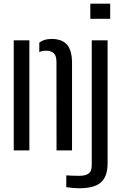

<svg xmlns="http://www.w3.org/2000/svg" viewBox="-20 -820 676 1047"><path d="M54.9 0V-600H140.2V0ZM288.3 0 287.9 -484.6Q287.5 -515.8 273.6 -529.6Q259.7 -543.5 229.5 -543.5Q219.8 -543.5 211 -541.6Q202.1 -539.7 194.2 -536.4V-587.6Q207.4 -597.5 223.6 -602.6Q239.9 -607.6 261.2 -607.6Q317.5 -607.6 344.9 -577Q372.4 -546.3 372.8 -478V0ZM472.6 -717.6V-800H580.9V-717.6ZM412.9 206.6Q398 206.6 377.5 204.8Q356.9 203 341.4 200.8V136.3Q354.8 137.2 373.8 138Q392.8 138.7 411.7 138.7Q448.7 138.7 464.5 125.4Q480.3 112 480.3 80.8V-600H566.7V72.8Q565.9 143.9 529.6 175.3Q493.4 206.6 412.9 206.6Z"/></svg>

Font: Big Shoulders Stencil Text SC Thin
Style: Regular
Weight: 100
Designer: Patric King
Foundry: XO Type Co
Version: Version 2.001